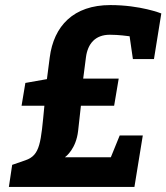

<svg xmlns="http://www.w3.org/2000/svg" viewBox="-20 -737 656 757"><path d="M15 0H510L543 -203H452L417 -117H236C240 -120 280 -150 288 -221L299 -320H430L448 -427H308L319 -512C326 -564 355 -600 413 -600C449 -600 482 -595 491 -594L504 -504H587L616 -684C616 -684 534 -717 415 -717C270 -717 192 -635 176 -510L165 -425L80 -410L65 -320H155C141 -174 139 -125 80 -105L28 -87Z"/></svg>

Font: Bitter
Style: Bold Italic
Weight: 700
Designer: Sol Matas
Foundry: Sol Matas
Version: Version 1.002